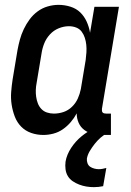

<svg xmlns="http://www.w3.org/2000/svg" viewBox="-20 -548 540 791"><path d="M159 8Q132 8 108 -0.5Q84 -9 67 -26.5Q50 -44 41 -67.5Q32 -91 28 -116.5Q24 -142 26 -168.5Q28 -195 32 -221L52 -341Q56 -363 62 -385Q68 -407 78 -428Q88 -449 102 -468Q116 -487 135 -501Q154 -515 176.5 -521.5Q199 -528 221 -528Q246 -528 270 -520.5Q294 -513 310.5 -497Q327 -481 337 -459Q347 -437 351 -413L369 -520H470L400 -100Q400 -96 400 -92Q400 -88 402.5 -85Q405 -82 409 -81Q413 -80 418 -80H437V8H403Q382 8 362.5 3.5Q343 -1 327.5 -12.5Q312 -24 304 -42Q296 -60 296 -81Q286 -62 271.5 -45Q257 -28 239 -15.5Q221 -3 200 2.5Q179 8 159 8ZM202 -80Q222 -80 241.5 -86.5Q261 -93 276.5 -108Q292 -123 300.5 -142Q309 -161 313 -181L333 -301Q335 -316 336 -332Q337 -348 335.5 -363Q334 -378 329.5 -392Q325 -406 316.5 -417.5Q308 -429 294 -434.5Q280 -440 264 -440Q243 -440 222 -431.5Q201 -423 185.5 -406Q170 -389 162 -368.5Q154 -348 151 -327L131 -207Q128 -192 127.5 -177.5Q127 -163 129 -149Q131 -135 136 -122Q141 -109 150.5 -99Q160 -89 173.5 -84.5Q187 -80 202 -80ZM367 223Q351 223 336 220.5Q321 218 306.5 212.5Q292 207 279.5 198.5Q267 190 259.5 177.5Q252 165 250 149.5Q248 134 250 118Q255 89 273 61.5Q291 34 316 13.5Q341 -7 370 -20.5Q399 -34 429 -40L423 0Q407 8 394 19.5Q381 31 370 45Q359 59 350 74Q341 89 338 105Q337 115 340.5 124.5Q344 134 351.5 139Q359 144 368.5 146.5Q378 149 387 149Q395 149 402.5 147.5Q410 146 418 144L405 219Q395 221 386 222Q377 223 367 223Z"/></svg>

Font: Iosevka Semibold
Style: Italic
Weight: 600
Italic angle: -9°
Monospace: yes
Designer: Belleve Invis
Foundry: Belleve Invis
Version: Version 32.5.0; ttfautohint (v1.8.4)